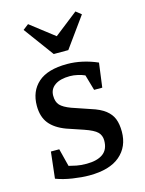

<svg xmlns="http://www.w3.org/2000/svg" viewBox="-112 -788 652 865"><g transform="rotate(-15 214.5 -355.0)"><path d="M196 10Q162 10 119 3.5Q76 -3 42 -16L56 -139H95L116 -56Q131 -52 151 -48Q171 -44 198 -44Q247 -44 274 -63.5Q301 -83 301 -125Q301 -149 285.5 -164.5Q270 -180 226 -195L149 -221Q98 -240 73 -271.5Q48 -303 48 -354Q48 -422 92.5 -461.5Q137 -501 228 -501Q263 -501 299 -493Q335 -485 369 -470L354 -357H316L295 -430Q282 -436 263 -440.5Q244 -445 226 -445Q181 -445 156 -427.5Q131 -410 131 -379Q131 -350 145.5 -334.5Q160 -319 195 -306L280 -277Q322 -264 345.5 -245.5Q369 -227 378.5 -202.5Q388 -178 388 -143Q388 -73 339.5 -31.5Q291 10 196 10ZM182 -560 79 -700 105 -720 216 -634 326 -720 351 -700 250 -560Z"/></g></svg>

Font: Manuale Medium
Style: Regular
Weight: 500
Designer: Eduardo Tunni / Pablo Cosgaya
Foundry: Eduardo Tunni / Pablo Cosgaya
Version: Version 1.002